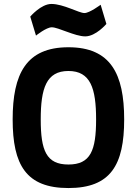

<svg xmlns="http://www.w3.org/2000/svg" viewBox="-20 -942 692 971"><path d="M326 9C540 9 608 -108 608 -338C608 -568 540 -703 326 -703C112 -703 44 -568 44 -338C44 -108 112 9 326 9ZM326 -110C214 -110 186 -181 186 -338C186 -495 214 -583 326 -583C438 -583 466 -495 466 -338C466 -181 438 -110 326 -110ZM489 -918C489 -918 433 -876 407 -876C379 -876 301 -922 240 -922C187 -922 133 -858 133 -858L162 -762C162 -762 214 -804 242 -804C275 -804 359 -758 411 -758C465 -758 518 -821 518 -821L489 -918Z"/></svg>

Font: RazerF5
Style: Bold
Weight: 700
Foundry: Razer Inc.
Version: Version 2